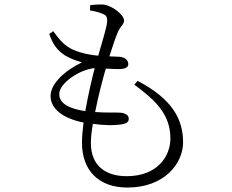

<svg xmlns="http://www.w3.org/2000/svg" viewBox="-20 -798 1040 862"><path d="M219 -658 201 -646C216 -602 235 -573 272 -549C300 -533 321 -526 348 -518C270 -481 207 -422 207 -367C207 -310 262 -266 355 -248C351 -215 348 -183 348 -157C348 -35 421 44 552 44C719 44 802 -65 802 -159C802 -266 750 -355 598 -435L583 -418C677 -348 745 -286 745 -176C745 -96 686 -7 549 -7C455 -7 388 -53 388 -156C388 -179 391 -208 397 -242C447 -235 488 -235 512 -238C549 -241 558 -250 558 -265C558 -281 543 -290 522 -292C501 -294 459 -291 407 -295C421 -365 440 -439 455 -490C480 -489 507 -487 520 -488C544 -489 556 -497 556 -510C556 -526 544 -540 518 -543L471 -545C488 -598 499 -631 511 -658C523 -683 537 -689 537 -706C537 -732 479 -778 436 -778C419 -778 401 -777 385 -775L384 -751C399 -749 422 -744 438 -737C457 -730 462 -724 461 -699C458 -671 439 -611 421 -548C385 -551 348 -558 310 -574C270 -591 246 -621 219 -658ZM363 -299C265 -314 246 -347 246 -376C246 -425 339 -487 405 -492C392 -441 375 -369 363 -299Z"/></svg>

Font: Noto Serif SC Light
Style: Regular
Weight: 300
Designer: Ryoko NISHIZUKA 西塚涼子 (kana & ideographs); Frank Grießhammer (Latin, Greek & Cyrillic); Wenlong ZHANG 张文龙 (bopomofo); San
Foundry: Adobe
Version: Version 2.001;hotconv 1.1.0;makeotfexe 2.6.0